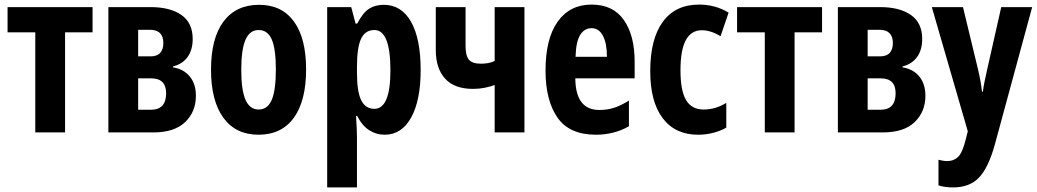

<svg xmlns="http://www.w3.org/2000/svg" viewBox="-20 -578 4528 838"><path d="M134 0V-437H13V-547H384V-437H264V0Z M453 0V-547H637Q723 -547 772 -512.5Q821 -478 821 -408Q821 -360 798.5 -329Q776 -298 735 -288V-284Q781 -277 808 -244.5Q835 -212 835 -160Q835 -90 788 -45Q741 0 649 0ZM583 -332H637Q666 -332 679.5 -347.5Q693 -363 693 -390Q693 -448 634 -448H583ZM583 -99H639Q705 -99 705 -171Q705 -236 640 -236H583Z M1108 10Q1009 10 955 -64Q901 -138 901 -274Q901 -411 955.5 -484Q1010 -557 1111 -557Q1210 -557 1263 -484Q1316 -411 1316 -275Q1316 -138 1262.5 -64Q1209 10 1108 10ZM1109 -100Q1148 -100 1166 -142Q1184 -184 1184 -275Q1184 -365 1166 -406Q1148 -447 1109 -447Q1070 -447 1051.5 -404.5Q1033 -362 1033 -273Q1033 -185 1051.5 -142.5Q1070 -100 1109 -100Z M1408 240V-547H1513L1532 -475H1539Q1564 -523 1591 -540Q1618 -557 1655 -557Q1732 -557 1774 -483Q1816 -409 1816 -272Q1816 -140 1774.5 -65Q1733 10 1659 10Q1622 10 1591 -10Q1560 -30 1539 -72H1534Q1536 -41 1537 -17.5Q1538 6 1538 21V240ZM1614 -103Q1684 -103 1684 -271Q1684 -447 1614 -447Q1574 -447 1556 -409Q1538 -371 1538 -287V-260Q1538 -178 1556.5 -140.5Q1575 -103 1614 -103Z M2139 0V-207Q2121 -200 2096 -195Q2071 -190 2045 -190Q1963 -190 1922.5 -235Q1882 -280 1882 -359V-547H2012V-378Q2012 -334 2027 -317Q2042 -300 2079 -300Q2094 -300 2109.5 -302.5Q2125 -305 2139 -312V-547H2269V0Z M2581 10Q2465 10 2413 -65Q2361 -140 2361 -270Q2361 -409 2414 -483.5Q2467 -558 2562 -558Q2656 -558 2703 -490.5Q2750 -423 2750 -309V-236H2491Q2492 -98 2596 -98Q2630 -98 2660 -107.5Q2690 -117 2725 -139V-27Q2692 -8 2655.5 1Q2619 10 2581 10ZM2492 -330H2629Q2629 -389 2611.5 -422Q2594 -455 2562 -455Q2531 -455 2512.5 -426Q2494 -397 2492 -330Z M3027 10Q2927 10 2872.5 -62Q2818 -134 2818 -267Q2818 -408 2873 -483Q2928 -558 3031 -558Q3102 -558 3160 -523L3125 -420Q3082 -446 3043 -446Q2997 -446 2973.5 -403Q2950 -360 2950 -271Q2950 -182 2974.5 -141Q2999 -100 3051 -100Q3103 -100 3150 -129V-21Q3126 -7 3094 1.5Q3062 10 3027 10Z M3318 0V-437H3197V-547H3568V-437H3448V0Z M3637 0V-547H3821Q3907 -547 3956 -512.5Q4005 -478 4005 -408Q4005 -360 3982.5 -329Q3960 -298 3919 -288V-284Q3965 -277 3992 -244.5Q4019 -212 4019 -160Q4019 -90 3972 -45Q3925 0 3833 0ZM3767 -332H3821Q3850 -332 3863.5 -347.5Q3877 -363 3877 -390Q3877 -448 3818 -448H3767ZM3767 -99H3823Q3889 -99 3889 -171Q3889 -236 3824 -236H3767Z M4140 240Q4102 240 4076 231V119Q4097 125 4115 125Q4143 125 4162 106.5Q4181 88 4196 27L4204 -5L4047 -547H4183L4247 -282Q4261 -225 4266 -178H4270Q4272 -198 4277.5 -223.5Q4283 -249 4290 -281L4350 -547H4485L4322 53Q4294 154 4253 197Q4212 240 4140 240Z"/></svg>

Font: Noto Sans ExtraCondensed
Style: Bold
Weight: 700
Width: 2
Designer: Monotype Design Team
Foundry: Monotype Imaging Inc.
Version: Version 2.013; ttfautohint (v1.8.4.7-5d5b)